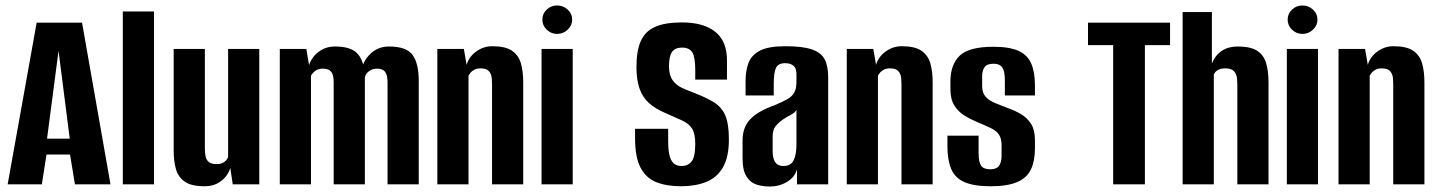

<svg xmlns="http://www.w3.org/2000/svg" viewBox="-20 -674 5258 702"><path d="M8 0 114 -591H280L384 0H254L236 -109H150L133 0ZM152 -167H235L194 -488Z M429 0V-632H543V0Z M728 7Q680 7 656 -9.5Q632 -26 623.5 -55Q615 -84 615 -124V-495H729V-131Q729 -116 731.5 -103Q734 -90 743 -82Q752 -74 772 -74Q785 -74 793.5 -78Q802 -82 807 -88Q812 -94 814 -99V-495H928V0H831L822 -60Q814 -32 789 -12.5Q764 7 728 7Z M1003 0V-495H1100L1110 -436Q1120 -466 1145.5 -485Q1171 -504 1205 -504Q1261 -504 1285 -480Q1309 -456 1312 -410H1300Q1306 -450 1334 -477Q1362 -504 1402 -504Q1466 -504 1488.5 -473Q1511 -442 1511 -379V0H1397V-371Q1397 -400 1388 -411.5Q1379 -423 1359 -423Q1342 -423 1329.5 -414Q1317 -405 1314 -391V0H1200V-374Q1200 -400 1191 -411.5Q1182 -423 1161 -423Q1144 -423 1133.5 -415.5Q1123 -408 1117 -397V0Z M1579 0V-495H1676L1686 -437Q1695 -467 1721.5 -486Q1748 -505 1780 -505Q1828 -505 1852 -488.5Q1876 -472 1884.5 -442.5Q1893 -413 1893 -373V0H1779V-366Q1779 -378 1778 -388.5Q1777 -399 1772.5 -407Q1768 -415 1760 -419.5Q1752 -424 1736 -424Q1724 -424 1715 -419.5Q1706 -415 1701 -409Q1696 -403 1693 -398V0Z M1960 0V-495H2074V0ZM2017 -550Q1995 -550 1979 -565.5Q1963 -581 1963 -602Q1963 -624 1979 -639Q1995 -654 2017 -654Q2039 -654 2055.5 -639Q2072 -624 2072 -602Q2072 -581 2055.5 -565.5Q2039 -550 2017 -550Z M2470 7Q2417 7 2379.5 -8Q2342 -23 2322 -61Q2302 -99 2302 -168V-203Q2333 -203 2363 -203Q2393 -203 2423 -203V-158Q2423 -121 2429 -101.5Q2435 -82 2446 -74.5Q2457 -67 2472 -67Q2495 -67 2508.5 -83.5Q2522 -100 2522 -148Q2522 -185 2510.5 -203.5Q2499 -222 2474 -233.5Q2449 -245 2410 -262Q2375 -277 2352 -298Q2329 -319 2318 -351Q2307 -383 2307 -429Q2307 -487 2322.5 -523Q2338 -559 2374.5 -575.5Q2411 -592 2473 -592Q2553 -592 2595.5 -557.5Q2638 -523 2638 -454V-383Q2609 -383 2580.5 -383Q2552 -383 2522 -383V-419Q2522 -464 2511.5 -482Q2501 -500 2474 -500Q2448 -500 2437 -484Q2426 -468 2426 -432Q2426 -399 2439.5 -380.5Q2453 -362 2474 -352.5Q2495 -343 2519 -334Q2563 -317 2591 -299.5Q2619 -282 2632 -251.5Q2645 -221 2645 -164Q2645 -100 2623.5 -62.5Q2602 -25 2562.5 -9Q2523 7 2470 7Z M2795 8Q2769 8 2746.5 1Q2724 -6 2709.5 -28.5Q2695 -51 2695 -95V-161Q2695 -208 2722.5 -237.5Q2750 -267 2809 -288Q2840 -301 2858 -311Q2876 -321 2884 -335.5Q2892 -350 2892 -375V-402Q2892 -418 2887 -426.5Q2882 -435 2872.5 -439Q2863 -443 2851 -443Q2825 -443 2817 -425.5Q2809 -408 2809 -367V-325H2706V-378Q2706 -415 2716.5 -443.5Q2727 -472 2758 -488.5Q2789 -505 2851 -505Q2914 -505 2948 -493.5Q2982 -482 2995 -457.5Q3008 -433 3008 -391V0H2894V-55Q2886 -26 2857.5 -9Q2829 8 2795 8ZM2844 -67Q2871 -67 2881.5 -87.5Q2892 -108 2892 -145V-272Q2886 -262 2872 -254.5Q2858 -247 2844 -238Q2825 -225 2815 -211.5Q2805 -198 2805 -174V-123Q2805 -102 2810 -89.5Q2815 -77 2824 -72Q2833 -67 2844 -67Z M3076 0V-495H3173L3183 -437Q3192 -467 3218.5 -486Q3245 -505 3277 -505Q3325 -505 3349 -488.5Q3373 -472 3381.5 -442.5Q3390 -413 3390 -373V0H3276V-366Q3276 -378 3275 -388.5Q3274 -399 3269.5 -407Q3265 -415 3257 -419.5Q3249 -424 3233 -424Q3221 -424 3212 -419.5Q3203 -415 3198 -409Q3193 -403 3190 -398V0Z M3602 7Q3540 7 3505.5 -8.5Q3471 -24 3457.5 -57Q3444 -90 3444 -140V-178H3558V-114Q3558 -82 3567 -68.5Q3576 -55 3601 -55Q3623 -55 3632.5 -67.5Q3642 -80 3642 -105V-143Q3642 -167 3633 -181Q3624 -195 3605 -204.5Q3586 -214 3557 -226Q3530 -237 3507 -251Q3484 -265 3469.5 -288Q3455 -311 3455 -347V-376Q3455 -438 3489 -470.5Q3523 -503 3612 -503Q3671 -503 3704 -488Q3737 -473 3750.5 -441.5Q3764 -410 3764 -362V-325H3654V-381Q3654 -414 3644.5 -427.5Q3635 -441 3613 -441Q3588 -441 3579.5 -428Q3571 -415 3571 -396V-359Q3571 -334 3584.5 -319.5Q3598 -305 3620 -296.5Q3642 -288 3667 -278Q3693 -269 3715 -255.5Q3737 -242 3750.5 -220Q3764 -198 3764 -161V-131Q3764 -86 3749.5 -55Q3735 -24 3699.5 -8.5Q3664 7 3602 7Z M4050 0V-509H3958V-591H4258V-509H4166V0Z M4304 0V-630H4411V-442Q4423 -472 4447 -488Q4471 -504 4505 -504Q4553 -504 4577 -488Q4601 -472 4609.5 -442.5Q4618 -413 4618 -373V0H4504V-366Q4504 -377 4503 -387Q4502 -397 4497.5 -405.5Q4493 -414 4484.5 -419Q4476 -424 4460 -424Q4446 -424 4437 -420Q4428 -416 4424 -411Q4420 -406 4418 -402V0Z M4685 0V-495H4799V0ZM4742 -550Q4720 -550 4704 -565.5Q4688 -581 4688 -602Q4688 -624 4704 -639Q4720 -654 4742 -654Q4764 -654 4780.5 -639Q4797 -624 4797 -602Q4797 -581 4780.5 -565.5Q4764 -550 4742 -550Z M4874 0V-495H4971L4981 -437Q4990 -467 5016.5 -486Q5043 -505 5075 -505Q5123 -505 5147 -488.5Q5171 -472 5179.5 -442.5Q5188 -413 5188 -373V0H5074V-366Q5074 -378 5073 -388.5Q5072 -399 5067.5 -407Q5063 -415 5055 -419.5Q5047 -424 5031 -424Q5019 -424 5010 -419.5Q5001 -415 4996 -409Q4991 -403 4988 -398V0Z"/></svg>

Font: Alumni Sans Thin
Style: Bold
Weight: 700
Version: Version 1.018